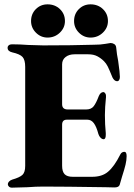

<svg xmlns="http://www.w3.org/2000/svg" viewBox="-20 -859 617 884"><path d="M16 -11Q16 -17 21.5 -23Q27 -29 36 -32Q71 -42 83.5 -54Q96 -66 96 -95V-551Q96 -583 84 -596.5Q72 -610 36 -618Q15 -623 15 -639Q15 -646 20.5 -650.5Q26 -655 35 -655Q71 -655 110 -652Q160 -650 179 -650Q313 -650 412 -653Q443 -653 464.5 -657Q486 -661 489 -661Q498 -661 506 -656Q514 -651 515 -640Q518 -607 524 -579Q532 -523 532 -505Q532 -496 528.5 -490.5Q525 -485 519 -485Q513 -485 507.5 -489.5Q502 -494 498 -502Q483 -539 476 -553Q469 -567 459 -577Q445 -591 428 -600Q411 -609 386 -609H323Q298 -609 282 -596.5Q266 -584 266 -563V-379Q266 -355 292 -355H377Q400 -355 411.5 -370Q423 -385 435 -417Q443 -435 456 -435Q461 -435 465 -428.5Q469 -422 468 -412Q463 -364 463 -329Q463 -286 467 -246V-238Q467 -218 457 -218Q450 -218 443 -225Q436 -232 433 -242Q424 -276 412 -292Q400 -308 382 -308H288Q266 -308 266 -285V-96Q266 -69 277.5 -57Q289 -45 315 -45H404Q450 -45 477 -68Q506 -92 534 -148Q540 -160 553 -160Q563 -160 563 -140Q563 -122 558 -101Q553 -80 542 -46L531 -8Q527 4 507 4L468 3Q273 0 179 0Q145 0 106 3Q54 5 35 5Q26 5 21 0Q16 -5 16 -11ZM123 -762Q123 -795 145 -817Q167 -839 199 -839Q233 -839 256 -817Q279 -795 279 -762Q279 -731 255.5 -708.5Q232 -686 199 -686Q168 -686 145.5 -708.5Q123 -731 123 -762ZM321 -762Q321 -795 343 -817Q365 -839 397 -839Q431 -839 454 -817Q477 -795 477 -762Q477 -731 453.5 -708.5Q430 -686 397 -686Q366 -686 343.5 -708.5Q321 -731 321 -762Z"/></svg>

Font: EB Garamond ExtraBold
Style: Regular
Weight: 800
Designer: Georg Duffner and Octavio Pardo
Foundry: Georg Duffner
Version: Version 1.000